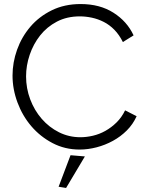

<svg xmlns="http://www.w3.org/2000/svg" viewBox="-20 -734 727 950"><path d="M42 -360Q42 -425 64.5 -488Q87 -551 130 -601.5Q173 -652 236 -683Q299 -714 379 -714Q474 -714 541.5 -671Q609 -628 641 -559L588 -526Q570 -562 546 -586.5Q522 -611 493.5 -625.5Q465 -640 434.5 -646.5Q404 -653 375 -653Q311 -653 261.5 -627Q212 -601 178.5 -558.5Q145 -516 127 -463Q109 -410 109 -356Q109 -297 129.5 -242.5Q150 -188 186.5 -146Q223 -104 272 -79.5Q321 -55 378 -55Q408 -55 440 -62.5Q472 -70 501.5 -86.5Q531 -103 556.5 -128Q582 -153 599 -188L656 -159Q638 -119 607.5 -88.5Q577 -58 538.5 -37Q500 -16 457.5 -5Q415 6 374 6Q301 6 240 -26Q179 -58 135 -109.5Q91 -161 66.5 -227Q42 -293 42 -360ZM270 190 329 34 400 40 307 196Z"/></svg>

Font: Rising Sun Light
Style: Regular
Weight: 300
Designer: Matt McInerney, Pablo Impallari, Rodrigo Fuenzalida (Raleway font), Stephen Hutchings (Greek), Cristiano Sobral (main ch
Foundry: The Rising Sun Project Authors
Version: Version 4.327; ttfautohint (v1.8.4.7-5d5b-dirty)